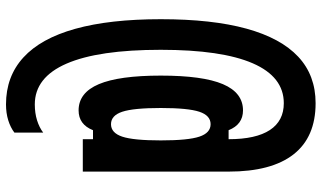

<svg xmlns="http://www.w3.org/2000/svg" viewBox="-236 -620 1072 640"><g transform="rotate(90 300.0 -300.0)"><path d="M328 216Q235 216 171.5 158Q108 100 76 -15Q44 -130 44 -300Q44 -471 75.5 -585.5Q107 -700 169 -758Q231 -816 324 -816Q437 -816 494.5 -742.5Q552 -669 552 -526V-40H444V-74H414Q395 -26 348 -26Q289 -26 260.5 -93.5Q232 -161 232 -300Q232 -440 260.5 -507Q289 -574 348 -574Q395 -574 414 -526H444Q444 -617 413.5 -663.5Q383 -710 324 -710Q236 -710 191 -606.5Q146 -503 146 -300Q146 -92 192 14Q238 120 328 120Q357 120 381 112.5Q405 105 422 92V188Q405 201 381 208.5Q357 216 328 216ZM394 -134Q423 -134 435.5 -171.5Q448 -209 448 -300Q448 -391 435.5 -428.5Q423 -466 394 -466Q365 -466 352.5 -428.5Q340 -391 340 -300Q340 -209 352.5 -171.5Q365 -134 394 -134Z"/></g></svg>

Font: Martian Mono Condensed
Style: Regular
Weight: 400
Width: 3
Designer: Roman Shamin
Foundry: Evil Martians
Version: Version 1.000